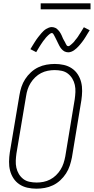

<svg xmlns="http://www.w3.org/2000/svg" viewBox="-20 -1128 565 1156"><path d="M199 8Q171 8 144.5 2Q118 -4 96.5 -18.5Q75 -33 61 -54.5Q47 -76 40.5 -101.5Q34 -127 34.5 -155Q35 -183 39 -210L97 -555Q101 -580 109 -604.5Q117 -629 131.5 -651.5Q146 -674 166 -692.5Q186 -711 210 -722.5Q234 -734 259.5 -738.5Q285 -743 310 -743Q338 -743 364.5 -737Q391 -731 412.5 -716.5Q434 -702 448 -680.5Q462 -659 468.5 -633.5Q475 -608 474.5 -580Q474 -552 470 -525L413 -180Q408 -155 400 -130.5Q392 -106 377.5 -83.5Q363 -61 343 -42.5Q323 -24 299 -12.5Q275 -1 249.5 3.5Q224 8 199 8ZM201 -29Q221 -29 241.5 -33Q262 -37 281.5 -47Q301 -57 317 -72.5Q333 -88 344.5 -106.5Q356 -125 362.5 -145Q369 -165 373 -186L430 -531Q433 -552 434 -574Q435 -596 430.5 -616.5Q426 -637 415.5 -654.5Q405 -672 389 -684.5Q373 -697 352 -701.5Q331 -706 309 -706Q289 -706 268 -702Q247 -698 227.5 -688Q208 -678 192 -662.5Q176 -647 164.5 -628.5Q153 -610 146.5 -590Q140 -570 137 -549L79 -204Q76 -183 75 -161Q74 -139 78.5 -118.5Q83 -98 93.5 -80.5Q104 -63 120 -50.5Q136 -38 157.5 -33.5Q179 -29 201 -29ZM391 -813Q385 -813 379 -814.5Q373 -816 368 -818.5Q363 -821 358.5 -825Q354 -829 350.5 -833Q347 -837 343.5 -842Q340 -847 337.5 -852Q335 -857 332.5 -862Q330 -867 327.5 -872Q325 -877 322.5 -882.5Q320 -888 317 -893.5Q314 -899 311.5 -904.5Q309 -910 306.5 -914Q304 -918 301 -923.5Q298 -929 292 -929Q288 -929 284 -926.5Q280 -924 277 -921.5Q274 -919 270 -915.5Q266 -912 261.5 -907Q257 -902 256 -901Q255 -900 253 -897Q251 -894 248.5 -891Q246 -888 243.5 -885Q241 -882 238.5 -878.5Q236 -875 233.5 -871Q231 -867 228 -863Q225 -859 222.5 -854.5Q220 -850 216.5 -845Q213 -840 210.5 -835Q208 -830 204.5 -825Q201 -820 198 -814L163 -832Q170 -844 176 -853.5Q182 -863 187.5 -872Q193 -881 198.5 -889Q204 -897 209.5 -904Q215 -911 220 -917Q225 -923 229.5 -928.5Q234 -934 242 -941.5Q250 -949 257.5 -953.5Q265 -958 274 -961.5Q283 -965 292 -965Q298 -965 303.5 -963.5Q309 -962 314.5 -959.5Q320 -957 324 -953Q328 -949 332 -945Q336 -941 339 -936.5Q342 -932 345 -927Q348 -922 350.5 -916.5Q353 -911 355 -906Q357 -901 359.5 -895.5Q362 -890 365.5 -884.5Q369 -879 371.5 -874Q374 -869 376 -864.5Q378 -860 381.5 -855Q385 -850 391 -850Q395 -850 399 -852.5Q403 -855 405.5 -857.5Q408 -860 412.5 -863.5Q417 -867 421 -871.5Q425 -876 426.5 -877.5Q428 -879 429.5 -881.5Q431 -884 433.5 -887Q436 -890 439 -893.5Q442 -897 444.5 -900.5Q447 -904 449.5 -907.5Q452 -911 454.5 -915.5Q457 -920 460 -924Q463 -928 466 -933Q469 -938 472 -943Q475 -948 478.5 -953.5Q482 -959 485 -964L520 -946Q513 -935 507 -925Q501 -915 495.5 -906Q490 -897 484.5 -889Q479 -881 473.5 -874Q468 -867 463 -861Q458 -855 453.5 -850Q449 -845 441 -837.5Q433 -830 425.5 -825Q418 -820 409 -816.5Q400 -813 391 -813ZM525 -1072H225V-1108H525Z"/></svg>

Font: Iosevka SS18 Extralight
Style: Italic
Weight: 200
Italic angle: -9°
Monospace: yes
Designer: Belleve Invis
Foundry: Belleve Invis
Version: Version 25.1.1; ttfautohint (v1.8.4)